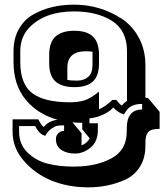

<svg xmlns="http://www.w3.org/2000/svg" viewBox="-20 -732 717 824"><path d="M604 -452V-312H615L665 -252V-179Q627 -179 615.5 -164.5Q604 -150 604 -121V-106Q604 -55 581.5 -18Q559 19 520 38Q446 72 359.5 72Q273 72 202.5 43.5Q132 15 83 -41Q34 -97 34 -166V-220H144Q158 -193 168 -187Q188 -213 227 -218Q141 -242 89.5 -305Q38 -368 38 -466V-512Q38 -567 61 -607.5Q84 -648 123 -670Q197 -712 298 -712Q409 -712 502 -652Q548 -622 576 -570Q604 -518 604 -452ZM67 -466Q67 -371 118.5 -332Q170 -293 281 -293Q316 -293 343 -301.5Q370 -310 405 -339V-263Q436 -277 462 -303H479Q493 -285 503 -279L512 -289Q518 -294 525 -299V-512Q525 -602 460.5 -642.5Q396 -683 298 -683Q173 -683 106 -614Q67 -573 67 -512ZM524 -181Q524 -262 590 -262V-286Q547 -286 527 -263Q519 -253 512 -241Q488 -247 466 -271Q455 -256 425.5 -241.5Q396 -227 364 -224V-203H400V-174Q400 -124 368.5 -98.5Q337 -73 302 -73Q267 -73 243.5 -88.5Q220 -104 220 -135Q220 -151 230.5 -160.5Q241 -170 255 -170V-194Q237 -194 227 -192.5Q217 -191 201.5 -180.5Q186 -170 174 -149Q148 -156 131 -191H62V-167Q62 -113 97.5 -78Q133 -43 183 -30Q233 -17 296 -17Q393 -17 458.5 -52.5Q524 -88 524 -167ZM191 -462V-495Q191 -551 218.5 -575.5Q246 -600 299 -600Q352 -600 378.5 -575.5Q405 -551 405 -495V-462Q405 -406 378.5 -382Q352 -358 299 -358Q246 -358 218.5 -382Q191 -406 191 -462ZM349 -512Q269 -512 269 -441V-389Q282 -386 311 -386Q340 -386 358.5 -402Q377 -418 377 -453V-510Q361 -512 349 -512ZM333 -205Q304 -205 291 -207L330 -160V-108Q353 -117 365 -138L333 -177Z"/></svg>

Font: Ewert
Style: Regular
Weight: 400
Designer: Johan Kallas, Mihkel Virkus
Foundry: Johan Kallas, Mihkel Virkus
Version: Version 1.001